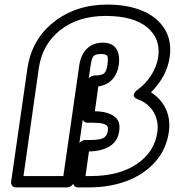

<svg xmlns="http://www.w3.org/2000/svg" viewBox="-20 -797 767 842"><path d="M28.8 0 100.1 -496.1Q118.7 -623.5 215.6 -700.2Q312.5 -776.9 451.2 -776.9Q539.6 -776.9 604.7 -749.5Q669.9 -722.2 702.1 -669.7Q734.4 -617.2 724.1 -546.9Q712.4 -462.4 642.1 -392.1Q687 -363.8 707.8 -317.9Q728.5 -272 720.2 -216.8Q709.5 -142.6 660.9 -87.4Q612.3 -32.2 536.9 -3.7Q461.4 24.9 369.1 24.9H321.8Q305.7 24.9 300.8 8.8Q296.9 16.6 289.1 20.8Q281.2 24.9 274.9 24.9H49.8Q39.1 24.9 33.2 17.1Q27.3 9.3 28.8 0ZM83 -24.9H257.8L328.1 -513.2Q335 -558.1 361.8 -584Q388.7 -609.9 431.2 -609.9Q472.2 -609.9 489.5 -583.7Q506.8 -557.6 501 -513.2Q495.6 -474.1 472.9 -449Q450.2 -423.8 411.1 -418L396 -309.1Q450.7 -308.1 480 -287.6Q509.3 -267.1 502.9 -223.1Q496.6 -177.7 461.4 -155.8Q426.3 -133.8 370.1 -132.8L355 -24.9H377Q502 -24.9 579.8 -77.6Q657.7 -130.4 669.9 -216.8Q676.8 -265.6 654.1 -304.7Q631.3 -343.8 585.9 -360.8Q573.7 -365.2 569.3 -371.6Q564.9 -377.9 567.1 -383.5Q569.3 -389.2 573 -394Q576.7 -398.9 581.1 -401.9L585 -404.8Q619.1 -429.2 643.6 -468Q668 -506.8 673.8 -546.9Q685.5 -627.4 625.2 -677.2Q564.9 -727.1 443.8 -727.1Q322.8 -727.1 243.9 -664.8Q165 -602.5 149.9 -496.1ZM328.1 -169.9Q332 -175.3 339.6 -179.2Q347.2 -183.1 352.1 -183.1H375Q419.4 -183.1 434.6 -192.4Q449.7 -201.7 453.1 -223.1Q454.6 -235.4 451.4 -242.4Q448.2 -249.5 432.6 -254.2Q417 -258.8 386.2 -258.8H362.8Q349.6 -258.8 342.8 -272ZM369.1 -453.1Q373 -458.5 380.6 -462.2Q388.2 -465.8 393.1 -465.8Q425.3 -465.8 436.3 -475.1Q447.3 -484.4 451.2 -513.2Q455.6 -543.9 450 -552Q444.3 -560.1 423.8 -560.1Q399.9 -560.1 391.1 -551.5Q382.3 -543 377.9 -513.2Z"/></svg>

Font: Trueno Black Outline
Style: Italic
Weight: 900
Width: 6
Designer: Julieta Ulanovsky
Foundry: Julieta Ulanovsky
Version: Version 3.001b | FøM Fix